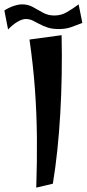

<svg xmlns="http://www.w3.org/2000/svg" viewBox="-65 -840 397 879"><path d="M101 19Q105 -99 104 -209.5Q103 -320 95 -430.5Q87 -541 70 -659L217 -679Q219 -587 217.5 -497.5Q216 -408 211 -321Q206 -234 197.5 -153Q189 -72 177 1ZM-28 -705 -45 -792Q-25 -805 -3 -812.5Q19 -820 36 -820Q64 -820 86 -807.5Q108 -795 131.5 -782Q155 -769 184 -769Q215 -769 241.5 -784.5Q268 -800 295 -820L312 -735Q287 -725 261.5 -716Q236 -707 205 -707Q174 -707 153 -714Q132 -721 115.5 -730Q99 -739 84.5 -746Q70 -753 53 -753Q37 -753 15.5 -740.5Q-6 -728 -28 -705Z"/></svg>

Font: Marhey Light
Style: Regular
Weight: 400
Version: Version 1.000